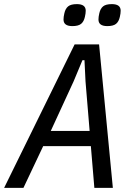

<svg xmlns="http://www.w3.org/2000/svg" viewBox="-53 -914 638 934"><path d="M406 0 389 -203H157L61 0H-33L310 -698H429L496 0ZM363 -518 358 -621H348L305 -518L194 -277H383ZM299 -787Q256 -787 256 -819Q256 -832 260 -849Q265 -872 278.5 -883Q292 -894 321 -894Q364 -894 364 -862Q364 -849 360 -832Q355 -809 341.5 -798Q328 -787 299 -787ZM469 -787Q426 -787 426 -819Q426 -832 430 -849Q435 -872 448.5 -883Q462 -894 491 -894Q534 -894 534 -862Q534 -849 530 -832Q525 -809 511.5 -798Q498 -787 469 -787Z"/></svg>

Font: IBM Plex Sans Cond Text
Style: Italic
Weight: 450
Width: 3
Italic angle: -11°
Designer: Mike Abbink, Paul van der Laan, Pieter van Rosmalen
Foundry: Bold Monday
Version: Version 1.3